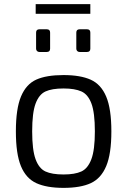

<svg xmlns="http://www.w3.org/2000/svg" viewBox="-20 -905 617 931"><path d="M57 -268Q57 -378 82 -437.5Q107 -497 156 -519Q205 -541 288 -541Q370 -541 420 -518.5Q470 -496 495 -436.5Q520 -377 520 -268Q520 -159 495 -99.5Q470 -40 420.5 -17Q371 6 288 6Q206 6 156 -17Q106 -40 81.5 -99.5Q57 -159 57 -268ZM440 -268Q440 -358 423.5 -402.5Q407 -447 375 -461.5Q343 -476 288 -476Q232 -476 200.5 -461.5Q169 -447 152.5 -402.5Q136 -358 136 -268Q136 -178 152.5 -133Q169 -88 200.5 -73.5Q232 -59 288 -59Q343 -59 374.5 -73.5Q406 -88 423 -133Q440 -178 440 -268ZM155 -669V-747Q155 -763 171 -763H207Q223 -763 223 -747V-669Q223 -653 207 -653H171Q164 -653 159.5 -657.5Q155 -662 155 -669ZM350 -669V-747Q350 -763 366 -763H402Q418 -763 418 -747V-669Q418 -653 402 -653H366Q359 -653 354.5 -657.5Q350 -662 350 -669ZM153 -885H418V-838H153Z"/></svg>

Font: Exo
Style: Regular
Weight: 400
Designer: Natanael Gama
Foundry: Natanael Gama
Version: Version 1.500; ttfautohint (v1.6)